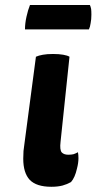

<svg xmlns="http://www.w3.org/2000/svg" viewBox="-20 -714 379 754"><path d="M97.7 -694.3Q89.8 -674.8 84 -648.4Q78.1 -622.1 78.1 -598.6Q162.1 -598.6 329.1 -598.6Q334 -608.4 335.9 -623Q338.9 -637.7 338.9 -656.2Q338.9 -669.9 337.9 -678.7Q335.9 -688.5 333 -694.3Q254.9 -694.3 97.7 -694.3ZM252.9 -491.2Q245.1 -496.1 228.5 -499Q211.9 -502 188.5 -502Q164.1 -502 148.4 -499Q131.8 -496.1 121.1 -491.2Q106.4 -377.9 76.2 -151.4Q74.2 -138.7 72.3 -121.1Q71.3 -102.5 71.3 -90.8Q71.3 -35.2 96.7 -7.8Q123 19.5 181.6 19.5Q207 19.5 225.6 14.6Q243.2 9.8 258.8 1Q274.4 -16.6 282.2 -51.8Q288.1 -74.2 288.1 -92.8Q288.1 -105.5 286.1 -116.2Q277.3 -111.3 268.6 -108.4Q259.8 -106.4 248 -106.4Q231.4 -106.4 222.7 -115.2Q213.9 -125 217.8 -157.2Q229.5 -268.6 252.9 -491.2Z"/></svg>

Font: cl
Style: Bold Italic
Weight: 400
Designer: Mitja Miklavcic
Version: Version 7.504; 2011; Build 1022